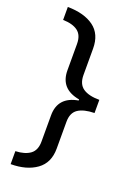

<svg xmlns="http://www.w3.org/2000/svg" viewBox="-163 -778 707 1001"><g transform="rotate(20 190.0 -278.0)"><path d="M32 86Q84 84 113.5 62.5Q143 41 143 -8V-153Q143 -256 252 -275V-281Q143 -300 143 -403V-549Q143 -598 114 -619.5Q85 -641 32 -642V-714Q124 -713 177 -674Q230 -635 230 -555V-409Q230 -358 261.5 -336.5Q293 -315 352 -315V-242Q293 -241 261.5 -220Q230 -199 230 -149V0Q230 79 175 118.5Q120 158 32 158Z"/></g></svg>

Font: Noto Sans Nabataean
Style: Regular
Weight: 400
Designer: Monotype Design Team
Foundry: Monotype Imaging Inc.
Version: Version 2.001; ttfautohint (v1.8.4.7-5d5b)